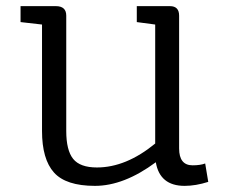

<svg xmlns="http://www.w3.org/2000/svg" viewBox="-20 -592 741 626"><path d="M564 -541V-108Q564 -53 608 -53Q633 -53 649 -59L659 1Q618 14 582 14Q501 14 488 -63Q384 14 289.5 14Q195 14 156 -29.5Q117 -73 117 -165V-512L47 -520V-572H162Q196 -572 196 -541V-165Q196 -102 218.5 -74Q241 -46 296 -46Q391 -46 486 -124V-512L426 -520V-572H534Q564 -572 564 -541Z"/></svg>

Font: Fauna One
Style: Regular
Weight: 400
Version: Version 1.001